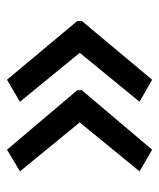

<svg xmlns="http://www.w3.org/2000/svg" viewBox="27 -538 455 549"><g transform="rotate(90 254.5 -263.5)"><path d="M40 -270 208 -471 271 -435 131 -264 271 -93 208 -56 40 -257ZM238 -270 408 -471 470 -435 330 -264 470 -93 408 -56 238 -257Z"/></g></svg>

Font: Noto Sans Linear A
Style: Regular
Weight: 400
Designer: Monotype Design Team
Foundry: Monotype Imaging Inc.
Version: Version 2.002; ttfautohint (v1.8.4.7-5d5b)